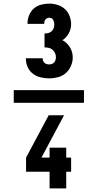

<svg xmlns="http://www.w3.org/2000/svg" viewBox="-20 -873 540 1061"><path d="M56 -305V-375H444V-305ZM252 -440Q228 -440 204.5 -445.5Q181 -451 162 -465.5Q143 -480 133 -502Q123 -524 123 -548V-551H216V-550Q216 -543 218.5 -536.5Q221 -530 226 -525.5Q231 -521 238 -519Q245 -517 252 -517Q260 -517 267.5 -520Q275 -523 280 -529Q285 -535 287 -542.5Q289 -550 289 -558Q289 -569 284 -580Q279 -591 270 -598.5Q261 -606 249.5 -608.5Q238 -611 226 -611V-688Q237 -688 247 -690.5Q257 -693 265 -700Q273 -707 276.5 -717Q280 -727 280 -738Q280 -744 278.5 -750.5Q277 -757 274 -763Q271 -769 265 -772Q259 -775 252 -775Q246 -775 240.5 -772.5Q235 -770 231 -765Q227 -760 225.5 -754Q224 -748 224 -742V-741H132V-745Q132 -767 141 -789Q150 -811 167 -826Q184 -841 206.5 -847Q229 -853 252 -853Q275 -853 298 -846Q321 -839 338.5 -823Q356 -807 364.5 -784.5Q373 -762 373 -739Q373 -713 360 -689Q347 -665 325 -651Q338 -644 348.5 -634Q359 -624 366.5 -611.5Q374 -599 378 -585Q382 -571 382 -556Q382 -532 372 -508.5Q362 -485 343.5 -469Q325 -453 301 -446.5Q277 -440 252 -440ZM346 168H254V76H124V-2L249 -236H334L209 -2H254V-57H346V-2H373V76H346Z"/></svg>

Font: Iosevka Heavy
Style: Regular
Weight: 900
Monospace: yes
Designer: Belleve Invis
Foundry: Belleve Invis
Version: Version 32.5.0; ttfautohint (v1.8.4)